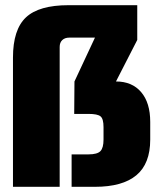

<svg xmlns="http://www.w3.org/2000/svg" viewBox="-20 -720 604 740"><path d="M559 -250V-182Q559 -89 505.5 -44.5Q452 0 346 0H256V-125H321Q355 -125 367 -137.5Q379 -150 379 -182V-230Q379 -262 367.5 -271.5Q356 -281 321 -281H266L267 -406L346 -575H247Q230 -575 220 -565.5Q210 -556 210 -539V0H30V-498Q30 -606 80 -653Q130 -700 244 -700H509V-566L427 -406Q489 -406 524 -365Q559 -324 559 -250Z"/></svg>

Font: FFF_AZADLIQ Black
Style: Regular
Weight: 900
Designer: bBox Type GmbH
Foundry: bBox Type GmbH
Version: Version 1.001